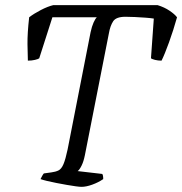

<svg xmlns="http://www.w3.org/2000/svg" viewBox="-20 -724 706 744"><path d="M296 0Q289 0 274 -2Q259 -4 239 -7.5Q219 -11 198.5 -15Q178 -19 161.5 -23Q145 -27 137 -30Q140 -36 143.5 -42.5Q147 -49 150 -52L179 -56Q195 -58 206.5 -63.5Q218 -69 226 -88Q234 -107 242 -145L331 -599Q336 -622 342.5 -636.5Q349 -651 355 -657H183L132 -498Q128 -495 115.5 -492Q103 -489 88 -489Q87 -511 86.5 -553Q86 -595 93 -657Q111 -671 138 -685Q165 -699 186 -704H591Q617 -696 637 -682.5Q657 -669 666 -657Q652 -607 635 -560Q618 -513 606 -489Q592 -489 580.5 -492Q569 -495 565 -498L576 -652Q564 -654 544 -655.5Q524 -657 503 -658Q482 -659 466 -659Q430 -659 418.5 -641.5Q407 -624 402 -595L309 -123Q304 -98 296 -82Q288 -66 281 -61L376 -50Q378 -48 379 -43Q380 -38 380 -30Q361 -17 337.5 -8.5Q314 0 296 0Z"/></svg>

Font: Texturina 12pt ExtraLight
Style: Italic
Weight: 250
Italic angle: -11°
Designer: Guillermo Torres Carreño
Foundry: Omnibus-Type
Version: Version 1.002